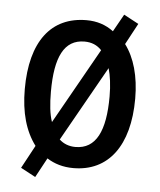

<svg xmlns="http://www.w3.org/2000/svg" viewBox="-49 -625 602 724"><g transform="rotate(5 252.5 -263.5)"><path d="M461 -271C461 -356 441 -425 405 -473L448 -553L392 -583L355 -517C326 -539 292 -550 253 -550C119 -550 43 -452 43 -271C43 -182 63 -113 102 -61L55 26L111 56L151 -18C179 0 212 10 251 10C383 10 461 -92 461 -271ZM142 -270C142 -401 175 -469 252 -469C279 -469 300 -460 317 -442L156 -156C146 -184 142 -223 142 -270ZM364 -271C364 -140 330 -70 252 -70C228 -70 207 -78 191 -93L351 -377C359 -350 364 -314 364 -271Z"/></g></svg>

Font: Noto Sans Myanmar UI Condensed Medium
Style: Regular
Weight: 500
Width: 3
Designer: Monotype Design Team
Foundry: Monotype Imaging Inc.
Version: Version 2.103